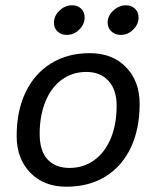

<svg xmlns="http://www.w3.org/2000/svg" viewBox="-20 -696 588 726"><path d="M43 -182Q43 -276 76.5 -346.5Q110 -417 172.5 -456Q235 -495 320 -495Q405 -495 456.5 -442Q508 -389 508 -303Q508 -209 475 -138.5Q442 -68 379.5 -29Q317 10 231 10Q146 10 94.5 -43Q43 -96 43 -182ZM421 -296Q421 -357 390 -390.5Q359 -424 307 -424Q254 -424 214 -395Q174 -366 152 -312.5Q130 -259 130 -190Q130 -125 160 -93Q190 -61 243 -61Q296 -61 336.5 -90.5Q377 -120 399 -173Q421 -226 421 -296ZM184 -610Q184 -636 205 -656Q226 -676 253 -676Q274 -676 287 -663Q300 -650 300 -630Q300 -604 279.5 -584Q259 -564 233 -564Q211 -564 197.5 -577Q184 -590 184 -610ZM387 -611Q387 -636 408.5 -656Q430 -676 457 -676Q477 -676 490.5 -663Q504 -650 504 -630Q504 -604 483.5 -584Q463 -564 437 -564Q415 -564 401 -577.5Q387 -591 387 -611Z"/></svg>

Font: Niramit
Style: Italic
Weight: 400
Italic angle: -10°
Version: Version 1.000; ttfautohint (v1.6)